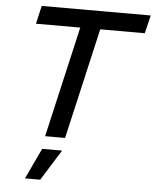

<svg xmlns="http://www.w3.org/2000/svg" viewBox="-61 -755 842 1044"><g transform="rotate(5 359.5 -233.0)"><path d="M719 -704 695 -605H452L313 0H204L343 -605H101L124 -704ZM303 70 198 238H115L194 70Z"/></g></svg>

Font: Prodigy Sans Medium
Style: Italic
Weight: 500
Italic angle: -13°
Designer: Wei Huang
Foundry: Wei Huang
Version: Version 1.003; ttfautohint (v1.8.3)